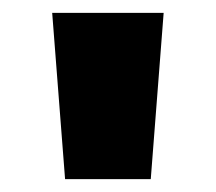

<svg xmlns="http://www.w3.org/2000/svg" viewBox="-20 -886 335 298"><path d="M81 -608 61 -866H234L214 -608Z"/></svg>

Font: Noto Sans Malayalam UI SemiCondensed Black
Style: Regular
Weight: 900
Width: 4
Designer: Jelle Bosma - Monotype Design Team
Foundry: Monotype Imaging Inc.
Version: Version 2.104; ttfautohint (v1.8.4.7-5d5b)